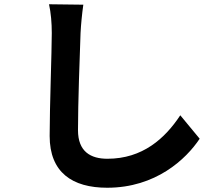

<svg xmlns="http://www.w3.org/2000/svg" viewBox="-20 -815 1040 901"><path d="M371 -793 210 -795C219 -755 223 -707 223 -660C223 -574 213 -311 213 -177C213 -6 319 66 483 66C711 66 853 -68 917 -164L826 -274C754 -165 649 -70 484 -70C406 -70 346 -103 346 -204C346 -328 354 -552 358 -660C360 -700 365 -751 371 -793Z"/></svg>

Font: Noto Sans Mono CJK TC
Style: Bold
Weight: 700
Designer: Ryoko NISHIZUKA 西塚涼子 (kana, bopomofo & ideographs); Paul D. Hunt (Latin, Greek & Cyrillic); Sandoll Communications 산돌커뮤니
Foundry: Adobe
Version: Version 2.004;hotconv 1.0.118;makeotfexe 2.5.65603